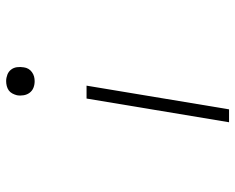

<svg xmlns="http://www.w3.org/2000/svg" viewBox="-92 -684 783 640"><g transform="rotate(90 300.0 -363.5)"><path d="M265 -260 344 -735H387L308 -260ZM250 8Q239 8 228.5 4Q218 0 211.5 -8.5Q205 -17 203.5 -28Q202 -39 204 -51Q205 -59 209 -66Q213 -73 220 -78Q227 -83 234.5 -85Q242 -87 250 -87Q262 -87 272 -83Q282 -79 288.5 -70.5Q295 -62 297 -50.5Q299 -39 297 -28Q295 -20 291 -12.5Q287 -5 280.5 -0.5Q274 4 266 6Q258 8 250 8Z"/></g></svg>

Font: Iosevka Slab XLtExObl
Style: Regular
Weight: 200
Width: 7
Italic angle: -9°
Monospace: yes
Designer: Belleve Invis
Foundry: Belleve Invis
Version: Version 11.1.1; ttfautohint (v1.8.3)